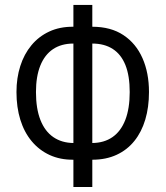

<svg xmlns="http://www.w3.org/2000/svg" viewBox="-20 -744 668 774"><path d="M352.1 -724.1V-636.2Q426.8 -636.2 477.5 -602.5Q528.3 -568.8 554.4 -509.5Q580.6 -450.2 580.6 -373Q580.6 -312 565.7 -262Q550.8 -211.9 521.7 -175.8Q492.7 -139.6 450 -119.9Q407.2 -100.1 352.1 -100.1V9.8H275.9V-100.1Q222.7 -99.6 180.2 -119.1Q137.7 -138.7 107.7 -174.8Q77.6 -210.9 62 -261.2Q46.4 -311.5 46.4 -373Q46.4 -429.7 61.8 -477.8Q77.1 -525.9 106.7 -561.5Q136.2 -597.2 178.7 -616.9Q221.2 -636.7 275.9 -636.2V-724.1ZM275.9 -568.4Q227.5 -568.4 193.8 -545.9Q160.2 -523.4 142.6 -479.7Q125 -436 125 -373Q125 -305.7 143.1 -260Q161.1 -214.4 195.1 -191.2Q229 -168 275.9 -167.5ZM352.1 -568.4V-167.5Q399.9 -168 433.6 -191.4Q467.3 -214.8 485.1 -260.5Q502.9 -306.2 502.9 -373Q502.9 -438.5 485.6 -481.7Q468.3 -524.9 434.6 -546.6Q400.9 -568.4 352.1 -568.4Z"/></svg>

Font: Open Sans Condensed
Style: Regular
Weight: 400
Width: 3
Designer: Monotype Design Team
Foundry: Monotype Imaging Inc.
Version: Version 3.000